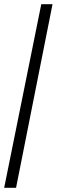

<svg xmlns="http://www.w3.org/2000/svg" viewBox="-20 -780 272 921"><path d="M0 121 178 -760H232L57 121Z"/></svg>

Font: Noto Serif Bengali ExtraCondensed SemiBold
Style: Regular
Weight: 600
Width: 2
Designer: Juan Bruce, Universal Thirst, Indian Type Foundry and the Monotype Design Team.
Foundry: Monotype Imaging Inc.
Version: Version 2.003; ttfautohint (v1.8.4.7-5d5b)